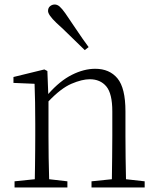

<svg xmlns="http://www.w3.org/2000/svg" viewBox="-20 -823 690 843"><path d="M369.1 -616.2 352.1 -603Q318.4 -635.3 287.4 -666Q256.3 -696.8 227.1 -723.1Q190.9 -757.8 190.9 -774.9Q190.9 -788.6 200 -795.9Q209 -803.2 220.2 -803.2Q231.4 -803.2 241.7 -794.4Q252 -785.6 267.1 -764.2Q291 -729.5 316.4 -691.4Q341.8 -653.3 369.1 -616.2ZM533.2 -36.1 615.2 -26.9V0H381.8V-26.9L471.2 -36.1Q471.7 -77.1 472.4 -130.9Q473.1 -184.6 473.1 -226.1V-334Q473.1 -412.1 446.8 -443.6Q420.4 -475.1 374 -475.1Q340.3 -475.1 293.9 -455.3Q247.6 -435.5 192.9 -377.9V-226.1Q192.9 -185.5 193.6 -131.3Q194.3 -77.1 195.8 -36.1L275.9 -26.9V0H43.9V-26.9L132.8 -36.1Q133.3 -63.5 133.8 -97.7Q134.3 -131.8 134.5 -165.8Q134.8 -199.7 134.8 -226.1V-280.8Q134.8 -379.9 131.8 -455.1L39.1 -459V-484.9L174.8 -518.1L188 -511.2L191.9 -410.2Q243.2 -468.3 295.9 -494.6Q348.6 -521 397.9 -521Q460.9 -521 495.8 -478.8Q530.8 -436.5 530.8 -334V-226.1Q530.8 -184.6 531.5 -130.6Q532.2 -76.7 533.2 -36.1Z"/></svg>

Font: Source Han Serif CN ExtraLight
Style: Regular
Weight: 250
Designer: Ryoko NISHIZUKA  (kana & ideographs); Frank Grießhammer (Latin, Greek & Cyrillic); Wenlong ZHANG  (bopomofo); Sandoll Co
Foundry: Adobe Systems Incorporated
Version: Version 1.001;PS 1.001;hotconv 16.6.54;makeotf.lib2.5.65590